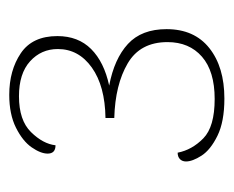

<svg xmlns="http://www.w3.org/2000/svg" viewBox="-65 -675 505 415"><g transform="rotate(-90 187.5 -467.5)"><path d="M46 -318Q46 -326 51 -331Q56 -336 65 -336Q71 -305 96 -280.5Q121 -256 181 -256Q241 -256 272.5 -283.5Q304 -311 304 -358Q304 -417 258 -444Q212 -471 140 -473V-492Q209 -493 249 -521.5Q289 -550 289 -595Q289 -631 262.5 -655Q236 -679 187 -679Q135 -679 109.5 -653Q84 -627 81 -600Q63 -600 63 -617Q63 -632 76.5 -651.5Q90 -671 119 -685.5Q148 -700 190 -700Q243 -700 280 -675Q317 -650 317 -596Q317 -551 289 -523Q261 -495 210 -484Q268 -473 300 -443.5Q332 -414 332 -360Q332 -300 291 -267.5Q250 -235 182 -235Q132 -235 101.5 -250Q71 -265 58.5 -284.5Q46 -304 46 -318Z"/></g></svg>

Font: Arima Madurai Thin
Style: Regular
Weight: 250
Designer: Joana Correia and Natanael Gama
Foundry: NDISCOVER
Version: Version 1.020; ttfautohint (v1.5) -l 7 -r 28 -G 50 -x 13 -D 